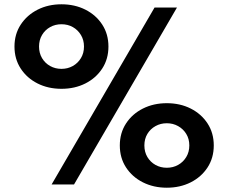

<svg xmlns="http://www.w3.org/2000/svg" viewBox="-20 -860 1064 895"><path d="M266.5 -446Q204.5 -446 155 -471Q105.5 -496 76.5 -540.5Q47.5 -585 47.5 -643Q47.5 -701 76.8 -745.5Q106 -790 155.5 -815Q205 -840 266.5 -840Q328.5 -840 378 -815Q427.5 -790 456.5 -745.5Q485.5 -701 485.5 -643Q485.5 -585 456.5 -540.5Q427.5 -496 378 -471Q328.5 -446 266.5 -446ZM220.5 0 700.5 -825H805L325 0ZM266.5 -539Q295.5 -539 319.2 -552.2Q343 -565.5 357.2 -589Q371.5 -612.5 371.5 -643Q371.5 -673.5 357.2 -697Q343 -720.5 319.5 -733.8Q296 -747 266.5 -747Q237.5 -747 213.8 -733.8Q190 -720.5 176 -697Q162 -673.5 162 -643Q162 -612.5 176 -589Q190 -565.5 213.8 -552.2Q237.5 -539 266.5 -539ZM757.5 15Q696 15 646.2 -10Q596.5 -35 567.5 -79.5Q538.5 -124 538.5 -182Q538.5 -240 567.5 -284.5Q596.5 -329 646.2 -354Q696 -379 757.5 -379Q819.5 -379 869 -354Q918.5 -329 947.5 -284.5Q976.5 -240 976.5 -182Q976.5 -124 947.5 -79.5Q918.5 -35 869 -10Q819.5 15 757.5 15ZM757.5 -78Q786.5 -78 810.2 -91.2Q834 -104.5 848.2 -128Q862.5 -151.5 862.5 -182Q862.5 -212.5 848.2 -235.8Q834 -259 810.2 -272.2Q786.5 -285.5 757.5 -285.5Q728.5 -285.5 704.8 -272.2Q681 -259 667 -235.8Q653 -212.5 653 -182Q653 -151.5 667 -128Q681 -104.5 704.8 -91.2Q728.5 -78 757.5 -78Z"/></svg>

Font: Spartan Thin
Style: Bold
Weight: 700
Version: Version 1.004